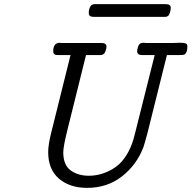

<svg xmlns="http://www.w3.org/2000/svg" viewBox="-20 -889 918 920"><path d="M210.9 -160.2Q210.9 -196.3 226.1 -255.9L317.9 -625H265.1Q253.9 -625 249 -625.5Q244.1 -626 239.5 -630.4Q234.9 -634.8 234.9 -644Q234.9 -670.9 250 -680.2Q256.8 -684.1 266.1 -684.1Q267.1 -684.1 269 -683.6Q271 -683.1 272 -683.1H465.8Q489.7 -683.1 490.2 -666Q490.2 -658.2 486.8 -648.9Q481.9 -625 459 -625H392.1L303.2 -267.1Q283.2 -187 283.2 -159.2Q283.2 -98.1 318.6 -72.5Q354 -46.9 405.8 -46.9Q467.8 -46.9 524.9 -82.5Q582 -118.2 612.8 -201.2Q619.6 -219.2 627 -250L721.2 -625H662.1Q637.2 -625 637.2 -643.1Q637.2 -650.9 641.6 -665Q646 -679.2 655.8 -682.1Q663.6 -684.1 668.9 -684.1Q669.9 -684.1 674.1 -683.6Q678.2 -683.1 679.2 -683.1H810.1Q814.9 -683.1 824.5 -683.6Q834 -684.1 838.9 -684.1H842.8Q860.8 -684.1 869.4 -681.2Q877.9 -678.2 877.9 -666Q877.9 -637.2 863.8 -627.9Q859.9 -625 836.9 -625H779.8L686 -249Q670.9 -193.8 667 -183.1Q634.8 -99.1 564.5 -43.9Q494.1 11.2 397.9 11.2Q314 11.2 262.5 -33Q210.9 -77.1 210.9 -160.2ZM405.3 -826.2Q405.3 -847.2 414.6 -860.4Q420.4 -869.1 435.5 -869.1H775.4Q798.3 -869.1 798.3 -851.1Q798.3 -849.1 797.4 -842Q796.4 -835 793 -825Q789.6 -814.9 784.2 -812Q779.3 -808.1 770.5 -808.1H429.2Q405.3 -808.1 405.3 -826.2Z"/></svg>

Font: CMU Concrete
Style: Italic
Weight: 500
Italic angle: -14.04°
Version: Version 0.7.0